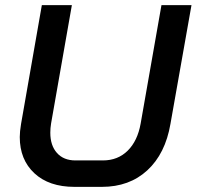

<svg xmlns="http://www.w3.org/2000/svg" viewBox="-20 -720 766 748"><path d="M57 -186Q57 -207 62 -237L143 -700H260L179 -239Q176 -221 176 -203Q176 -153 202 -124Q228 -95 274 -95H381Q439 -95 477.5 -133Q516 -171 528 -239L609 -700H726L644 -237Q624 -121 554 -56.5Q484 8 377 8H270Q171 8 114 -45Q57 -98 57 -186Z"/></svg>

Font: Bai Jamjuree SemiBold
Style: Italic
Weight: 600
Italic angle: -10°
Version: Version 1.000; ttfautohint (v1.6)